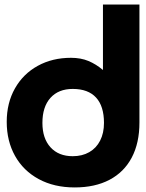

<svg xmlns="http://www.w3.org/2000/svg" viewBox="-20 -810 640 842"><path d="M9.5 -275.5Q9.5 -358.5 45.5 -422.2Q81.5 -486 145.5 -521.2Q209.5 -556.5 291.5 -556.5Q334.5 -556.5 368 -542.5Q401.5 -528.5 431.5 -503V-790H591.5V-272.5Q591.5 -183 557.8 -119Q524 -55 460.2 -21.5Q396.5 12 307.5 12Q217.5 12 150 -24.5Q82.5 -61 46 -126.2Q9.5 -191.5 9.5 -275.5ZM436 -271Q436 -344.5 401.2 -382.2Q366.5 -420 299 -420Q236.5 -420 201.2 -380.8Q166 -341.5 166 -271Q166 -203 201.5 -164Q237 -125 299 -125Q340.5 -125 371.5 -142.8Q402.5 -160.5 419.2 -193.5Q436 -226.5 436 -271Z"/></svg>

Font: JuliaMono Black
Style: Regular
Weight: 900
Monospace: yes
Designer: cormullion
Foundry: corm
Version: Version 0.054; ttfautohint (v1.8.4)